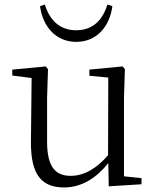

<svg xmlns="http://www.w3.org/2000/svg" viewBox="-20 -810 688 844"><path d="M156 -783C167 -697 223 -626 315 -626C408 -626 463 -697 474 -783L452 -790C432 -724 390 -677 315 -677C241 -677 198 -723 177 -790ZM458 9 602 0V-27L525 -35V-379L529 -506L519 -518L373 -504V-477L456 -469L455 -128C407 -71 350 -37 291 -37C224 -37 187 -76 187 -187V-379L191 -506L181 -518L34 -504V-478L119 -467L116 -185C115 -37 167 14 262 14C340 14 405 -29 456 -93Z"/></svg>

Font: Noto Serif JP Light
Style: Regular
Weight: 300
Designer: Ryoko NISHIZUKA 西塚涼子 (kana & ideographs); Frank Grießhammer (Latin, Greek & Cyrillic); Wenlong ZHANG 张文龙 (bopomofo); San
Foundry: Adobe
Version: Version 2.001;hotconv 1.1.0;makeotfexe 2.6.0